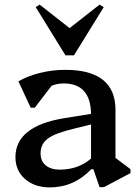

<svg xmlns="http://www.w3.org/2000/svg" viewBox="-20 -800 605 833"><path d="M196 13Q130 13 88.5 -23.5Q47 -60 47 -118Q47 -252 257 -287L375 -306Q373 -438 256 -438Q229 -438 204 -428L131 -333H113L60 -447Q99 -470 153 -483.5Q207 -497 263 -497Q481 -497 481 -323V-115L546 -66V-49L431 12H412L385 -66H376Q301 13 196 13ZM156 -135Q156 -101 178.5 -82.5Q201 -64 239 -64Q319 -64 375 -112V-260L302 -242Q221 -223 188.5 -199.5Q156 -176 156 -135ZM152 -780 282 -678 412 -780 430 -769 301 -560H264L135 -769Z"/></svg>

Font: Platypi
Style: Regular
Weight: 400
Designer: David Sargent
Foundry: Bolt Cutter Type
Version: Version 1.200; ttfautohint (v1.8.4.7-5d5b)